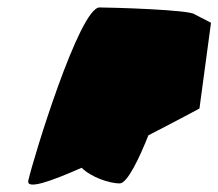

<svg xmlns="http://www.w3.org/2000/svg" viewBox="-20 -586 586 515"><path d="M56 -102C50 -76 115 -99 199 -136C224 -111 273 -94 301 -94C322 -94 355 -165 378 -223C454 -262 515 -295 515 -295L546 -525L503 -547C494 -560 275 -566 247 -566C193 -566 69 -160 56 -102Z"/></svg>

Font: Crazy Punk
Style: Obl
Weight: 400
Version: Version 1